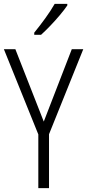

<svg xmlns="http://www.w3.org/2000/svg" viewBox="-20 -967 448 987"><path d="M205 -342 349 -714H408L232 -277V0H177V-276L0 -714H59ZM326 -939Q311 -917 287.5 -889Q264 -861 238 -834Q212 -807 191 -788H156V-799Q186 -836 213.5 -874Q241 -912 261 -947H326Z"/></svg>

Font: Noto Sans Lao Looped Condensed Light
Style: Regular
Weight: 300
Width: 3
Designer: Mark Frömberg, Ben Mitchell
Foundry: The Fontpad Ltd
Version: Version 1.002; ttfautohint (v1.8.4.7-5d5b)